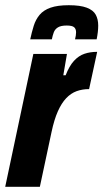

<svg xmlns="http://www.w3.org/2000/svg" viewBox="-34 -717 397 737"><path d="M-14 0 94 -510H223L209 -428H218Q232 -464 250 -483.5Q268 -503 290 -510.5Q312 -518 339 -518L308 -375Q282 -375 260 -367Q238 -359 220 -340Q202 -321 188 -289.5Q174 -258 164 -211L119 0ZM82 -566Q88 -594 95.5 -618Q103 -642 118 -660Q133 -678 160 -687.5Q187 -697 230 -697Q274 -697 299 -687.5Q324 -678 333.5 -660.5Q343 -643 343 -619Q343 -607 341.5 -594Q340 -581 337 -566H254Q256 -573 257 -580.5Q258 -588 258 -593Q258 -606 250.5 -612.5Q243 -619 222 -619Q200 -619 188.5 -612Q177 -605 172.5 -593Q168 -581 165 -566Z"/></svg>

Font: Saira Condensed ExtraBold
Style: Italic
Weight: 800
Width: 3
Italic angle: -12°
Designer: Hector Gatti with collaboration of the Omnibus-Type team
Foundry: Omnibus-Type
Version: Version 1.101